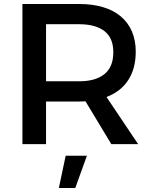

<svg xmlns="http://www.w3.org/2000/svg" viewBox="-20 -720 763 959"><path d="M376 -700Q443 -700 495.5 -684Q548 -668 584 -637.5Q620 -607 639 -562.8Q658 -518.5 658 -462Q658 -377.5 620.5 -320Q583 -262.5 512 -235.5L670 0H536L407 -214Q399.5 -213.5 391.8 -213.2Q384 -213 376 -213H210V0H92V-700ZM376 -314Q457 -314 501.5 -349.8Q546 -385.5 546 -459Q546 -530.5 501.5 -564.8Q457 -599 376 -599H210V-314ZM308 58H414L356 219H274Z"/></svg>

Font: Argentum Sans
Style: Regular
Weight: 400
Designer: Julieta Ulanovsky, Owen Earl, Chris M. Simpson, Rasmus Andersson, Cristiano Sobral
Foundry: The Argentum Sans Project Authors
Version: Version 3.135; ttfautohint (v1.8.4.7-5d5b-dirty)